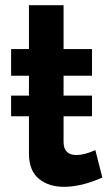

<svg xmlns="http://www.w3.org/2000/svg" viewBox="-20 -714 425 743"><path d="M349 -133 376 -27Q295 9 228 9Q168 9 130 -22.5Q92 -54 92 -120V-264H23V-344H92V-421H23V-524H92V-694H226V-524H336V-421H226V-344H336V-264H226V-165Q226 -114 276 -114Q306 -114 349 -133Z"/></svg>

Font: Raleway
Style: Bold
Weight: 700
Designer: Matt McInerney, Pablo Impallari, Rodrigo Fuenzalida
Foundry: Matt McInerney, Pablo Impallari, Rodrigo Fuenzalida
Version: Version 3.000